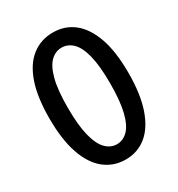

<svg xmlns="http://www.w3.org/2000/svg" viewBox="-180 -869 930 1001"><g transform="rotate(-30 285.0 -368.0)"><path d="M286 14Q214 14 160 -29Q106 -72 76.5 -157.5Q47 -243 47 -371Q47 -499 76.5 -583Q106 -667 160 -708.5Q214 -750 286 -750Q358 -750 411 -708Q464 -666 493.5 -582.5Q523 -499 523 -371Q523 -243 493.5 -157.5Q464 -72 411 -29Q358 14 286 14ZM286 -78Q323 -78 352 -107Q381 -136 397 -200.5Q413 -265 413 -371Q413 -477 397 -540Q381 -603 352 -631Q323 -659 286 -659Q249 -659 220 -631Q191 -603 174.5 -540Q158 -477 158 -371Q158 -265 174.5 -200.5Q191 -136 220 -107Q249 -78 286 -78Z"/></g></svg>

Font: Noto Sans HK Thin Medium
Style: Regular
Weight: 500
Version: Version 2.004-H2;hotconv 1.0.118;makeotfexe 2.5.65603